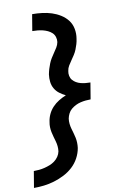

<svg xmlns="http://www.w3.org/2000/svg" viewBox="-105 -892 710 1104"><g transform="rotate(-10 250.0 -340.0)"><path d="M1 153 17 57Q32 57 48 55.5Q64 54 80 50Q96 46 111.5 40Q127 34 140.5 24Q154 14 163.5 0Q173 -14 176 -30Q178 -45 176.5 -60Q175 -75 171 -89Q167 -103 163 -117Q159 -131 156 -145.5Q153 -160 152.5 -175Q152 -190 155 -205Q158 -228 168 -249.5Q178 -271 194.5 -288.5Q211 -306 231.5 -318.5Q252 -331 274 -340Q255 -349 238.5 -361.5Q222 -374 211.5 -392Q201 -410 198.5 -431.5Q196 -453 199 -475Q202 -491 206.5 -506Q211 -521 217 -536Q223 -551 231.5 -565Q240 -579 249.5 -592.5Q259 -606 267.5 -620Q276 -634 279 -650Q281 -665 276.5 -679.5Q272 -694 261.5 -704Q251 -714 237 -720.5Q223 -727 208.5 -730.5Q194 -734 178.5 -735.5Q163 -737 148 -737L164 -833Q193 -833 222 -829.5Q251 -826 277.5 -817.5Q304 -809 328 -794Q352 -779 368.5 -757.5Q385 -736 390.5 -707.5Q396 -679 391 -650Q389 -634 384.5 -619Q380 -604 374 -589Q368 -574 359 -560Q350 -546 340.5 -532.5Q331 -519 322.5 -505Q314 -491 312 -475Q309 -461 312 -446.5Q315 -432 323.5 -422Q332 -412 344 -405Q356 -398 369.5 -394.5Q383 -391 397 -389.5Q411 -388 426 -388L422 -364L410 -292Q395 -292 380.5 -290.5Q366 -289 351 -285.5Q336 -282 322 -275Q308 -268 296 -258Q284 -248 277 -234Q270 -220 267 -205Q265 -190 266.5 -175Q268 -160 272 -146Q276 -132 280 -118Q284 -104 287 -90Q290 -76 290.5 -60.5Q291 -45 289 -30Q284 0 269 28Q254 56 230.5 77.5Q207 99 178.5 113.5Q150 128 120 137Q90 146 60 149.5Q30 153 1 153Z"/></g></svg>

Font: Iosevka Slab Oblique
Style: Bold
Weight: 700
Italic angle: -9°
Monospace: yes
Designer: Belleve Invis
Foundry: Belleve Invis
Version: Version 11.1.1; ttfautohint (v1.8.3)